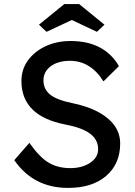

<svg xmlns="http://www.w3.org/2000/svg" viewBox="-20 -911 664 941"><path d="M314 10Q144 10 50 -126L124 -211Q173 -141 218 -114Q263 -87 325 -87Q382 -87 421.5 -113Q461 -139 461 -180Q461 -226 422 -255.5Q383 -285 299 -301Q85 -343 85 -514Q85 -571 117 -615Q149 -659 203.5 -684.5Q258 -710 326 -710Q491 -710 563 -587L487 -512Q457 -561 415.5 -587Q374 -613 323 -613Q265 -613 229 -586.5Q193 -560 193 -517Q193 -474 225.5 -447.5Q258 -421 337 -405Q447 -382 508 -331Q569 -280 569 -208Q569 -108 500.5 -49Q432 10 314 10ZM208 -755 171 -790 295 -891H368L492 -790L455 -755L332 -813Z"/></svg>

Font: Readex Pro
Style: Regular
Weight: 400
Designer: Bonnie Shaver-Troup, Thomas Jockin
Foundry: Lexend
Version: Version 1.204; ttfautohint (v1.8.4.7-5d5b)